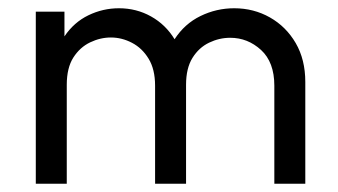

<svg xmlns="http://www.w3.org/2000/svg" viewBox="-20 -445 818 465"><path d="M66.7 0Q66.7 0 66.7 -416.7Q66.7 -416.7 136.1 -416.7Q136.1 -416.7 136.1 -356.9Q159 -391 194.1 -408Q229.2 -425 268.1 -425Q310.4 -425 345.8 -405.2Q381.2 -385.4 402.8 -350Q427.1 -387.5 465.6 -406.2Q504.2 -425 547.2 -425Q594.4 -425 633.7 -402.8Q672.9 -380.6 696.2 -340.6Q719.4 -300.7 719.4 -246.5Q719.4 -246.5 719.4 0Q719.4 0 644.4 0Q644.4 0 644.4 -237.5Q644.4 -294.4 612.2 -324Q579.9 -353.5 537.5 -353.5Q511.1 -353.5 486.5 -341.7Q461.8 -329.9 446.2 -304.9Q430.6 -279.9 430.6 -239.6Q430.6 -239.6 430.6 0Q430.6 0 355.6 0Q355.6 0 355.6 -237.5Q355.6 -277.1 339.9 -302.8Q324.3 -328.5 299.7 -341.3Q275 -354.2 248.6 -354.2Q222.9 -354.2 198.3 -342.4Q173.6 -330.6 157.6 -305.6Q141.7 -280.6 141.7 -239.6Q141.7 -239.6 141.7 0Q141.7 0 66.7 0Z"/></svg>

Font: co2trust
Style: Regular
Weight: 400
Designer: Kristian Moeller
Foundry: Dicotype
Version: Version 1.000